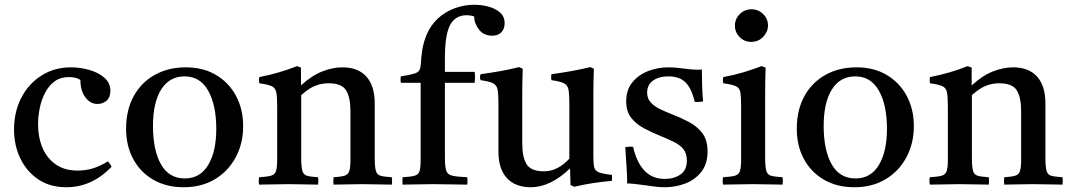

<svg xmlns="http://www.w3.org/2000/svg" viewBox="-20 -775 4504 807"><path d="M434 -97Q444 -85 449 -74Q366 12 259 12Q190 12 141 -21Q92 -54 65.5 -109Q39 -164 39 -231Q39 -304 69 -363Q99 -422 153.5 -457Q208 -492 279 -492Q316 -492 354 -481.5Q392 -471 418 -449Q444 -427 444 -393Q444 -366 428 -352Q412 -338 390 -338Q360 -338 339 -365.5Q318 -393 318 -439Q300 -451 270 -451Q234 -451 209.5 -433Q185 -415 169.5 -385Q154 -355 147 -320.5Q140 -286 140 -253Q140 -197 159 -153Q178 -109 215 -83.5Q252 -58 307 -58Q339 -58 369.5 -67Q400 -76 434 -97Z M752 12Q679 12 624.5 -19.5Q570 -51 540 -106.5Q510 -162 510 -234Q510 -312 541.5 -370Q573 -428 630 -460Q687 -492 761 -492Q834 -492 888 -460Q942 -428 972 -372Q1002 -316 1002 -245Q1002 -172 970.5 -113.5Q939 -55 883 -21.5Q827 12 752 12ZM623 -246Q623 -144 656.5 -84.5Q690 -25 757 -25Q821 -25 855 -81.5Q889 -138 889 -233Q889 -334 855 -394Q821 -454 756 -454Q692 -454 657.5 -399Q623 -344 623 -246Z M1382 1Q1380 -15 1382 -30Q1413 -32 1428 -36.5Q1443 -41 1448 -56Q1453 -71 1453 -104V-306Q1453 -366 1434.5 -395.5Q1416 -425 1361 -425Q1332 -425 1305 -414.5Q1278 -404 1246 -375V-114Q1246 -75 1250.5 -58Q1255 -41 1270 -36.5Q1285 -32 1317 -30Q1319 -15 1317 1Q1289 1 1258.5 0Q1228 -1 1193 -1Q1161 -1 1130 0Q1099 1 1069 1Q1066 -15 1069 -30Q1103 -32 1119 -36.5Q1135 -41 1140 -56Q1145 -71 1145 -104V-328Q1145 -367 1141.5 -386Q1138 -405 1122.5 -412.5Q1107 -420 1070 -425Q1067 -439 1070 -451Q1156 -468 1228 -497L1245 -491V-416Q1291 -458 1335 -475Q1379 -492 1419 -492Q1485 -492 1520 -453Q1555 -414 1555 -341V-114Q1555 -75 1559.5 -58Q1564 -41 1579 -36.5Q1594 -32 1627 -30Q1629 -15 1627 1Q1597 1 1568.5 0Q1540 -1 1502 -1Q1465 -1 1437.5 0Q1410 1 1382 1Z M1975 -427H1850V-114Q1850 -75 1855.5 -58Q1861 -41 1881 -36.5Q1901 -32 1944 -30Q1946 -16 1944 1Q1910 1 1875 0Q1840 -1 1799 -1Q1759 -1 1731.5 0Q1704 1 1672 1Q1671 -14 1672 -30Q1707 -32 1723 -36.5Q1739 -41 1743.5 -56Q1748 -71 1748 -104V-427H1665Q1662 -442 1665 -454Q1702 -460 1719.5 -465Q1737 -470 1742.5 -480Q1748 -490 1749 -509Q1750 -530 1754.5 -562.5Q1759 -595 1774 -631Q1789 -667 1819 -696Q1850 -725 1890.5 -740Q1931 -755 1974 -755Q2003 -755 2032 -747.5Q2061 -740 2081 -723Q2101 -706 2101 -677Q2101 -654 2087.5 -639.5Q2074 -625 2048 -625Q2013 -625 1993 -651Q1973 -677 1973 -706Q1966 -708 1958.5 -709.5Q1951 -711 1941 -711Q1894 -711 1872 -670Q1850 -629 1850 -531V-473H1975Q1978 -451 1975 -427Z M2211 12Q2146 12 2110.5 -26.5Q2075 -65 2075 -138V-340Q2075 -379 2071.5 -398Q2068 -417 2052.5 -425Q2037 -433 2000 -438Q1995 -451 2000 -463Q2043 -469 2082.5 -476Q2122 -483 2162 -493L2177 -486Q2176 -455 2175.5 -427.5Q2175 -400 2175 -376V-174Q2175 -114 2193.5 -84.5Q2212 -55 2266 -55Q2296 -55 2322.5 -68.5Q2349 -82 2373 -108V-340Q2373 -379 2369.5 -398Q2366 -417 2350.5 -425Q2335 -433 2298 -438Q2295 -451 2298 -463Q2341 -469 2380.5 -476Q2420 -483 2461 -493L2476 -486Q2475 -455 2474.5 -427.5Q2474 -400 2474 -376V-117Q2474 -87 2477.5 -72Q2481 -57 2497.5 -50.5Q2514 -44 2552 -40Q2553 -28 2552 -15Q2509 -11 2470 -5Q2431 1 2394 10L2378 3L2376 -67Q2293 12 2211 12Z M2641 -158Q2656 -92 2689 -57.5Q2722 -23 2774 -23Q2813 -23 2840 -41.5Q2867 -60 2867 -100Q2867 -130 2852.5 -148Q2838 -166 2812.5 -178.5Q2787 -191 2755 -204Q2718 -219 2685.5 -236.5Q2653 -254 2632.5 -280.5Q2612 -307 2612 -349Q2612 -397 2637.5 -428.5Q2663 -460 2703.5 -476Q2744 -492 2790 -492Q2813 -492 2836 -489Q2859 -486 2861 -486Q2881 -483 2898 -482.5Q2915 -482 2916 -482Q2917 -482 2920.5 -482Q2924 -482 2930 -483Q2930 -451 2931 -418Q2932 -385 2935 -348Q2934 -348 2931 -348Q2922 -347 2914.5 -346.5Q2907 -346 2900 -347Q2887 -403 2861.5 -428.5Q2836 -454 2790 -454Q2749 -454 2724.5 -436Q2700 -418 2700 -386Q2700 -360 2716 -343.5Q2732 -327 2755 -316Q2778 -305 2799 -297Q2838 -282 2873.5 -263.5Q2909 -245 2931.5 -216Q2954 -187 2954 -138Q2954 -86 2927.5 -52.5Q2901 -19 2860 -3.5Q2819 12 2774 12Q2748 12 2722.5 8Q2697 4 2695 4Q2693 4 2678.5 2Q2664 0 2646.5 -2Q2629 -4 2616 -4Q2616 -35 2613.5 -73Q2611 -111 2608 -157Q2610 -157 2613 -157Q2622 -158 2628.5 -158.5Q2635 -159 2641 -158Z M3269 1Q3241 1 3211 0Q3181 -1 3146 -1Q3114 -1 3081.5 0Q3049 1 3019 1Q3016 -15 3019 -30Q3053 -32 3069 -36.5Q3085 -41 3090 -56Q3095 -71 3095 -104V-328Q3095 -367 3092 -386Q3089 -405 3073.5 -412.5Q3058 -420 3020 -425Q3017 -439 3020 -451Q3064 -459 3104 -471Q3144 -483 3181 -497L3198 -491Q3197 -460 3196.5 -433Q3196 -406 3196 -382V-114Q3196 -75 3200.5 -58Q3205 -41 3220.5 -36.5Q3236 -32 3269 -30Q3272 -15 3269 1ZM3069 -667Q3069 -696 3089.5 -716Q3110 -736 3139 -736Q3167 -736 3187.5 -716Q3208 -696 3208 -668Q3208 -642 3188 -620.5Q3168 -599 3137 -599Q3109 -599 3089 -619Q3069 -639 3069 -667Z M3571 12Q3498 12 3443.5 -19.5Q3389 -51 3359 -106.5Q3329 -162 3329 -234Q3329 -312 3360.5 -370Q3392 -428 3449 -460Q3506 -492 3580 -492Q3653 -492 3707 -460Q3761 -428 3791 -372Q3821 -316 3821 -245Q3821 -172 3789.5 -113.5Q3758 -55 3702 -21.5Q3646 12 3571 12ZM3442 -246Q3442 -144 3475.5 -84.5Q3509 -25 3576 -25Q3640 -25 3674 -81.5Q3708 -138 3708 -233Q3708 -334 3674 -394Q3640 -454 3575 -454Q3511 -454 3476.5 -399Q3442 -344 3442 -246Z M4201 1Q4199 -15 4201 -30Q4232 -32 4247 -36.5Q4262 -41 4267 -56Q4272 -71 4272 -104V-306Q4272 -366 4253.5 -395.5Q4235 -425 4180 -425Q4151 -425 4124 -414.5Q4097 -404 4065 -375V-114Q4065 -75 4069.5 -58Q4074 -41 4089 -36.5Q4104 -32 4136 -30Q4138 -15 4136 1Q4108 1 4077.5 0Q4047 -1 4012 -1Q3980 -1 3949 0Q3918 1 3888 1Q3885 -15 3888 -30Q3922 -32 3938 -36.5Q3954 -41 3959 -56Q3964 -71 3964 -104V-328Q3964 -367 3960.5 -386Q3957 -405 3941.5 -412.5Q3926 -420 3889 -425Q3886 -439 3889 -451Q3975 -468 4047 -497L4064 -491V-416Q4110 -458 4154 -475Q4198 -492 4238 -492Q4304 -492 4339 -453Q4374 -414 4374 -341V-114Q4374 -75 4378.5 -58Q4383 -41 4398 -36.5Q4413 -32 4446 -30Q4448 -15 4446 1Q4416 1 4387.5 0Q4359 -1 4321 -1Q4284 -1 4256.5 0Q4229 1 4201 1Z"/></svg>

Font: Tiro Gurmukhi
Style: Regular
Weight: 400
Designer: Gurmukhi: John Hudson & Fiona Ross. Latin: John Hudson.
Foundry: Tiro Typeworks Ltd.
Version: Version 1.52